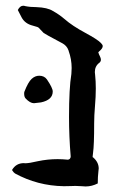

<svg xmlns="http://www.w3.org/2000/svg" viewBox="-20 -657 441 679"><path d="M282.7 2.4 269 1.5Q258.3 0.5 246.6 0.5L231.4 1L205.6 1.5Q112.8 0 33.2 -43.5Q28.3 -46.4 22.5 -55.7Q36.6 -80.1 64.5 -80.1L68.8 -79.6Q83 -79.6 113.8 -86.9Q148.4 -94.2 183.6 -94.2Q201.2 -94.2 219.2 -92.3Q221.2 -92.3 223.4 -93Q225.6 -93.8 226.6 -95Q227.5 -96.2 228.8 -98.4Q230 -100.6 230 -104Q224.1 -173.8 224.1 -244.1Q224.1 -344.7 232.4 -395.5Q233.4 -406.2 233.4 -416.5Q233.4 -447.3 222.7 -477.1L222.2 -479Q216.3 -496.1 198.7 -504.9Q137.2 -537.6 134.3 -540.5L122.6 -552.7Q117.2 -560.1 111.3 -561.8Q105.5 -563.5 95.7 -566.4Q68.4 -573.2 56.6 -595.2L43 -621.6Q50.8 -636.7 62 -636.7Q65.4 -636.7 69.8 -635.3Q86.4 -631.8 108.9 -631.8Q147.9 -630.4 167 -618.2Q189.9 -605.5 208 -589.8Q235.8 -565.4 282.2 -540.5Q324.7 -517.6 336.4 -505.4Q336.4 -504.9 336.9 -504.9Q343.3 -498.5 343.3 -494.1Q343.3 -485.8 331.1 -475.6L327.6 -472.2Q329.6 -464.8 333.3 -458Q336.9 -451.2 336.9 -445.3Q336.4 -439 331.5 -435.1Q315.4 -423.3 315.4 -401.9L316.4 -392.1Q318.8 -369.6 318.8 -344.2Q318.8 -315.4 315.9 -281.7Q313 -248 313 -220.7Q313 -144 309.1 -116.7L307.6 -103.5Q307.6 -101.1 307.9 -100.8Q308.1 -100.6 309.1 -100.6Q329.1 -83.5 329.1 -61L328.1 -51.8Q325.7 -31.7 325.7 -8.3Q304.7 2.4 282.7 2.4ZM100.1 -292Q86.4 -292 70.8 -308.6Q65.4 -314 65.4 -326.2Q65.4 -330.6 66.4 -333Q79.6 -366.7 91.8 -377.9Q104 -389.2 118.7 -389.2Q136.7 -389.2 146 -376Q166.5 -345.7 166.5 -333.5Q166.5 -303.7 125 -294.9Z"/></svg>

Font: Kurland
Style: Regular
Weight: 400
Designer: GGBot
Version: 0.22